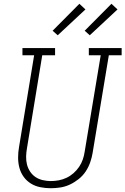

<svg xmlns="http://www.w3.org/2000/svg" viewBox="-20 -990 665 1018"><path d="M249 8Q221 8 193.5 2.5Q166 -3 143.5 -17Q121 -31 105.5 -52.5Q90 -74 83 -100Q76 -126 76 -154.5Q76 -183 81 -211L161 -697H99V-735H272V-697H204L123 -204Q119 -182 118.5 -160Q118 -138 123 -118Q128 -98 139.5 -80.5Q151 -63 168 -51.5Q185 -40 206.5 -35Q228 -30 249 -30Q271 -30 292 -34Q313 -38 333 -47.5Q353 -57 370 -72Q387 -87 399.5 -105.5Q412 -124 419 -144.5Q426 -165 429 -186L514 -697H451V-735H625V-697H557L471 -179Q467 -154 458 -128.5Q449 -103 434 -80.5Q419 -58 397 -40.5Q375 -23 350.5 -11.5Q326 0 300 4Q274 8 249 8ZM456 -803 429 -827 571 -970 603 -940ZM286 -803 259 -827 401 -970 433 -940Z"/></svg>

Font: Iosevka Curly Slab XLtExObl
Style: Regular
Weight: 200
Width: 7
Italic angle: -9°
Monospace: yes
Designer: Belleve Invis
Foundry: Belleve Invis
Version: Version 11.0.0; ttfautohint (v1.8.3)